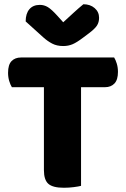

<svg xmlns="http://www.w3.org/2000/svg" viewBox="-20 -877 596 905"><path d="M185 -466V-606H518Q525 -595 530.5 -577Q536 -559 536 -538Q536 -501 519.5 -483.5Q503 -466 475 -466ZM369 -606V-466H36Q29 -477 23.5 -495Q18 -513 18 -534Q18 -572 34.5 -589Q51 -606 79 -606ZM187 -493H362V-1Q351 2 328 5Q305 8 281 8Q229 8 208 -10.5Q187 -29 187 -75ZM278 -772Q303 -795 327 -817Q351 -839 373 -857Q405 -857 426 -839Q447 -821 447 -793Q447 -772 437 -756.5Q427 -741 399 -720L371 -699Q342 -677 322 -668.5Q302 -660 278 -660Q248 -660 226 -671.5Q204 -683 184 -701L101 -776Q101 -813 118.5 -833.5Q136 -854 168 -854Q188 -854 205.5 -843.5Q223 -833 251 -802Z"/></svg>

Font: Baloo Bhaijaan 2 ExtraBold
Style: Regular
Weight: 800
Designer: Sanskriti Dholi, Noopur Datye and Ek Type
Foundry: Ek Type
Version: Version 1.701